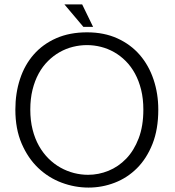

<svg xmlns="http://www.w3.org/2000/svg" viewBox="-20 -826 784 860"><path d="M397 -705.6H353.5L268.6 -806.2H348.1ZM689 -335Q689 -247.1 663.1 -181.6Q637.2 -116.2 593.8 -72.8Q550.3 -29.3 493.9 -7.6Q437.5 14.2 376.5 14.2Q314.9 14.2 256.1 -7.8Q197.3 -29.8 151.1 -73.7Q105 -117.7 76.9 -183.1Q48.8 -248.5 48.8 -335Q48.8 -408.7 69.6 -471.9Q90.3 -535.2 131.1 -581.8Q171.9 -628.4 231.9 -654.8Q292 -681.2 370.1 -681.2Q446.3 -681.2 505.9 -654.1Q565.4 -627 606 -580.1Q646.5 -533.2 667.7 -470Q689 -406.7 689 -335ZM622.1 -335Q622.1 -383.8 612.1 -424.1Q602.1 -464.4 584.5 -496.6Q566.9 -528.8 543 -552.7Q519 -576.7 491 -592.5Q462.9 -608.4 431.9 -616.2Q400.9 -624 369.6 -624Q337.9 -624 306.6 -616.2Q275.4 -608.4 247.3 -592.5Q219.2 -576.7 195.1 -552.7Q170.9 -528.8 153.3 -496.6Q135.7 -464.4 125.7 -424.1Q115.7 -383.8 115.7 -335Q115.7 -286.1 126 -245.6Q136.2 -205.1 154.5 -172.6Q172.9 -140.1 197.5 -115.7Q222.2 -91.3 251 -75.2Q279.8 -59.1 311.3 -51Q342.8 -43 374.5 -43Q421.4 -43 465.8 -61Q510.3 -79.1 545.2 -115.2Q580.1 -151.4 601.1 -206.3Q622.1 -261.2 622.1 -335Z"/></svg>

Font: SaysetthaMai
Style: Regular
Weight: 400
Designer: John M. Durdin
Foundry: Lao Script for Windows
Version: Version 1.101